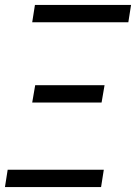

<svg xmlns="http://www.w3.org/2000/svg" viewBox="-20 -755 549 775"><path d="M110 -665 121 -735H509L498 -665ZM390 -341H110L122 -411H402ZM0 0 11 -70H399L388 0Z"/></svg>

Font: Iosevka Fixed
Style: Italic
Weight: 400
Italic angle: -9°
Monospace: yes
Designer: Belleve Invis
Foundry: Belleve Invis
Version: Version 33.2.4